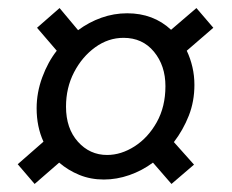

<svg xmlns="http://www.w3.org/2000/svg" viewBox="-20 -491 576 477"><path d="M296 -458Q361 -458 405 -417L468 -471L510 -422L444 -365Q453 -346 458 -324.5Q463 -303 463 -280Q463 -239 449 -203.5Q435 -168 412 -138L462 -82L406 -34L360 -87Q333 -67 301.5 -56Q270 -45 238 -45Q205 -45 177 -56.5Q149 -68 127 -87L66 -34L24 -83L88 -139Q71 -176 71 -222Q71 -261 85 -299Q99 -337 121 -365L72 -422L128 -471L174 -416Q201 -436 232 -447Q263 -458 296 -458ZM287 -397Q249 -397 216.5 -373.5Q184 -350 164 -311.5Q144 -273 144 -226Q144 -172 173.5 -139Q203 -106 246 -106Q281 -106 314.5 -127.5Q348 -149 369.5 -187.5Q391 -226 391 -277Q391 -328 362.5 -362.5Q334 -397 287 -397Z"/></svg>

Font: Rosario
Style: Italic
Weight: 400
Italic angle: -8.05°
Designer: Hector Gatti
Foundry: Omnibus Type
Version: Version 1.201